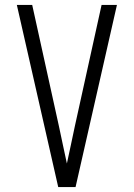

<svg xmlns="http://www.w3.org/2000/svg" viewBox="-20 -755 540 775"><path d="M215 0 48 -735H110L218 -245Q226 -207 234 -169.5Q242 -132 250 -95Q258 -132 266 -169.5Q274 -207 282 -245L390 -735H452L285 0Z"/></svg>

Font: Iosevka SS18 Light
Style: Regular
Weight: 300
Monospace: yes
Designer: Belleve Invis
Foundry: Belleve Invis
Version: Version 25.1.1; ttfautohint (v1.8.4)